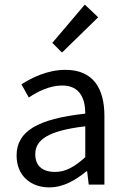

<svg xmlns="http://www.w3.org/2000/svg" viewBox="-20 -801 545 833"><path d="M207 -615 249 -573 406 -726 348 -781ZM52 -126C52 -39 113 12 194 12C255 12 309 -20 355 -58H358L365 0H433V-298C433 -419 383 -498 264 -498C186 -498 118 -464 73 -435L105 -378C143 -403 194 -430 250 -430C329 -430 350 -370 350 -308C143 -285 52 -232 52 -126ZM350 -119C303 -77 265 -55 218 -55C170 -55 133 -77 133 -132C133 -194 188 -234 350 -253Z"/></svg>

Font: Cambridge Sans
Style: Regular
Weight: 400
Version: Version 2.020;PS 002.020;hotconv 1.0.88;makeotf.lib2.5.64775